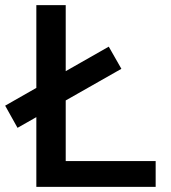

<svg xmlns="http://www.w3.org/2000/svg" viewBox="-34 -725 664 745"><path d="M107 0V-705H221V-100H570V0ZM34 -229 -14 -315 388 -544 437 -458Z"/></svg>

Font: Nunito Sans 6pt SemiBold
Style: Regular
Weight: 600
Version: Version 3.101;gftools[0.9.27]